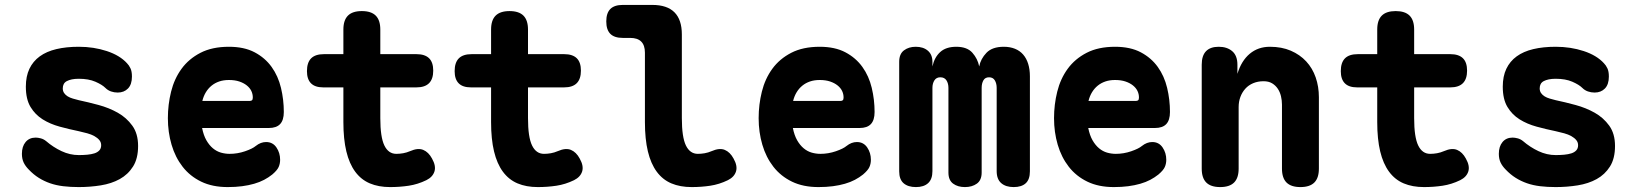

<svg xmlns="http://www.w3.org/2000/svg" viewBox="-20 -750 6640 780"><path d="M300 10Q266 10 237 6.5Q208 3 183.5 -5.5Q159 -14 137.5 -27.5Q116 -41 97 -61Q83 -75 76 -90Q69 -105 69 -125Q69 -155 84 -173Q99 -191 125 -191Q134 -191 145.5 -188Q157 -185 167 -177Q196 -152 230 -136Q264 -120 300 -120Q318 -120 334.5 -121.5Q351 -123 363.5 -127Q376 -131 383.5 -139Q391 -147 391 -160Q391 -172 383.5 -181Q376 -190 363.5 -197Q351 -204 334.5 -208.5Q318 -213 300 -217Q261 -225 222.5 -235.5Q184 -246 153.5 -265Q123 -284 104 -315.5Q85 -347 85 -398Q85 -440 99.5 -470.5Q114 -501 141.5 -521Q169 -541 209 -550.5Q249 -560 300 -560Q361 -560 414 -542.5Q467 -525 496 -493Q504 -485 510 -472.5Q516 -460 516 -439Q516 -407 500 -390.5Q484 -374 458 -374Q444 -374 431 -378.5Q418 -383 408 -393Q395 -406 367.5 -418Q340 -430 300 -430Q284 -430 272 -427.5Q260 -425 251.5 -420.5Q243 -416 239 -408.5Q235 -401 235 -391Q235 -380 240.5 -372Q246 -364 255 -358.5Q264 -353 276 -349.5Q288 -346 300 -343Q338 -335 380.5 -323.5Q423 -312 458.5 -292Q494 -272 517.5 -239.5Q541 -207 541 -157Q541 -106 520.5 -73.5Q500 -41 466.5 -22.5Q433 -4 389.5 3Q346 10 300 10Z M1061 -173Q1088 -173 1103 -151Q1118 -129 1118 -101Q1118 -85 1112 -71.5Q1106 -58 1086 -41Q1071 -29 1053 -19.5Q1035 -10 1012.5 -3.5Q990 3 963.5 6.5Q937 10 905 10Q843 10 797.5 -12Q752 -34 722 -72.5Q692 -111 677 -162Q662 -213 662 -270Q662 -325 675 -377.5Q688 -430 717.5 -470.5Q747 -511 794.5 -535.5Q842 -560 910 -560Q972 -560 1014.5 -537.5Q1057 -515 1083.5 -478Q1110 -441 1121.5 -393Q1133 -345 1133 -295Q1133 -262 1118 -246Q1103 -230 1072 -230H801Q807 -200 818.5 -180Q830 -160 845 -147.5Q860 -135 877.5 -130Q895 -125 913 -125Q945 -125 975.5 -135.5Q1006 -146 1019 -157Q1029 -165 1039.5 -169Q1050 -173 1061 -173ZM802 -340H995Q1001 -340 1004 -343Q1007 -346 1007 -354Q1007 -368 1001 -380.5Q995 -393 982.5 -403Q970 -413 952 -419Q934 -425 910 -425Q888 -425 870.5 -419Q853 -413 839.5 -402Q826 -391 816.5 -375.5Q807 -360 802 -340Z M1672 -530Q1706 -530 1723 -513.5Q1740 -497 1740 -463Q1740 -429 1723 -412Q1706 -395 1672 -395H1525V-270Q1525 -193 1541.5 -159Q1558 -125 1590 -125Q1604 -125 1618 -127.5Q1632 -130 1646 -136Q1678 -150 1699.5 -141Q1721 -132 1735 -106Q1752 -76 1745 -53.5Q1738 -31 1712 -18Q1677 -1 1640.5 4.5Q1604 10 1565 10Q1518 10 1482.5 -5Q1447 -20 1423 -52.5Q1399 -85 1387 -135Q1375 -185 1375 -254V-395H1293Q1260 -395 1243.5 -411.5Q1227 -428 1227 -461Q1227 -496 1244 -513Q1261 -530 1296 -530H1375V-630Q1375 -668 1393.5 -686.5Q1412 -705 1450 -705Q1488 -705 1506.5 -686.5Q1525 -668 1525 -630V-530Z M2272 -530Q2306 -530 2323 -513.5Q2340 -497 2340 -463Q2340 -429 2323 -412Q2306 -395 2272 -395H2125V-270Q2125 -193 2141.5 -159Q2158 -125 2190 -125Q2204 -125 2218 -127.5Q2232 -130 2246 -136Q2278 -150 2299.5 -141Q2321 -132 2335 -106Q2352 -76 2345 -53.5Q2338 -31 2312 -18Q2277 -1 2240.5 4.5Q2204 10 2165 10Q2118 10 2082.5 -5Q2047 -20 2023 -52.5Q1999 -85 1987 -135Q1975 -185 1975 -254V-395H1893Q1860 -395 1843.5 -411.5Q1827 -428 1827 -461Q1827 -496 1844 -513Q1861 -530 1896 -530H1975V-630Q1975 -668 1993.5 -686.5Q2012 -705 2050 -705Q2088 -705 2106.5 -686.5Q2125 -668 2125 -630V-530Z M2750 -270Q2750 -193 2766.5 -159Q2783 -125 2815 -125Q2829 -125 2843 -127.5Q2857 -130 2871 -136Q2903 -150 2924.5 -141Q2946 -132 2960 -106Q2977 -76 2970 -53.5Q2963 -31 2937 -18Q2902 -1 2865.5 4.5Q2829 10 2790 10Q2743 10 2707.5 -5Q2672 -20 2648 -52.5Q2624 -85 2612 -135Q2600 -185 2600 -254V-536Q2600 -566 2585 -581Q2570 -596 2540 -596H2510Q2476 -596 2459.5 -612.5Q2443 -629 2443 -663Q2443 -697 2459.5 -713.5Q2476 -730 2510 -730H2630Q2690 -730 2720 -700Q2750 -670 2750 -610Z M3461 -173Q3488 -173 3503 -151Q3518 -129 3518 -101Q3518 -85 3512 -71.5Q3506 -58 3486 -41Q3471 -29 3453 -19.5Q3435 -10 3412.5 -3.5Q3390 3 3363.5 6.5Q3337 10 3305 10Q3243 10 3197.5 -12Q3152 -34 3122 -72.5Q3092 -111 3077 -162Q3062 -213 3062 -270Q3062 -325 3075 -377.5Q3088 -430 3117.5 -470.5Q3147 -511 3194.5 -535.5Q3242 -560 3310 -560Q3372 -560 3414.5 -537.5Q3457 -515 3483.5 -478Q3510 -441 3521.5 -393Q3533 -345 3533 -295Q3533 -262 3518 -246Q3503 -230 3472 -230H3201Q3207 -200 3218.5 -180Q3230 -160 3245 -147.5Q3260 -135 3277.5 -130Q3295 -125 3313 -125Q3345 -125 3375.5 -135.5Q3406 -146 3419 -157Q3429 -165 3439.5 -169Q3450 -173 3461 -173ZM3202 -340H3395Q3401 -340 3404 -343Q3407 -346 3407 -354Q3407 -368 3401 -380.5Q3395 -393 3382.5 -403Q3370 -413 3352 -419Q3334 -425 3310 -425Q3288 -425 3270.5 -419Q3253 -413 3239.5 -402Q3226 -391 3216.5 -375.5Q3207 -360 3202 -340Z M3701 10Q3669 10 3651 -5.5Q3633 -21 3633 -54V-499Q3633 -531 3652.5 -545.5Q3672 -560 3700 -560Q3731 -560 3749.5 -544Q3768 -528 3768 -499V-480Q3776 -517 3799.5 -538.5Q3823 -560 3865 -560Q3909 -560 3930.5 -535.5Q3952 -511 3958 -480Q3964 -511 3987.5 -535.5Q4011 -560 4058 -560Q4083 -560 4103 -552Q4123 -544 4136.5 -528.5Q4150 -513 4157 -490.5Q4164 -468 4164 -440V-54Q4164 -21 4147 -5.5Q4130 10 4098 10Q4066 10 4047.5 -6Q4029 -22 4029 -55V-393Q4029 -411 4021.5 -423.5Q4014 -436 3998 -436Q3982 -436 3975 -423.5Q3968 -411 3968 -393V-49Q3968 -18 3948.5 -4Q3929 10 3900 10Q3871 10 3852 -4Q3833 -18 3833 -49V-393Q3833 -411 3825 -423.5Q3817 -436 3800 -436Q3784 -436 3776 -423.5Q3768 -411 3768 -393V-55Q3768 -22 3750.5 -6Q3733 10 3701 10Z M4661 -173Q4688 -173 4703 -151Q4718 -129 4718 -101Q4718 -85 4712 -71.5Q4706 -58 4686 -41Q4671 -29 4653 -19.5Q4635 -10 4612.5 -3.5Q4590 3 4563.5 6.5Q4537 10 4505 10Q4443 10 4397.5 -12Q4352 -34 4322 -72.5Q4292 -111 4277 -162Q4262 -213 4262 -270Q4262 -325 4275 -377.5Q4288 -430 4317.5 -470.5Q4347 -511 4394.5 -535.5Q4442 -560 4510 -560Q4572 -560 4614.5 -537.5Q4657 -515 4683.5 -478Q4710 -441 4721.5 -393Q4733 -345 4733 -295Q4733 -262 4718 -246Q4703 -230 4672 -230H4401Q4407 -200 4418.5 -180Q4430 -160 4445 -147.5Q4460 -135 4477.5 -130Q4495 -125 4513 -125Q4545 -125 4575.5 -135.5Q4606 -146 4619 -157Q4629 -165 4639.5 -169Q4650 -173 4661 -173ZM4402 -340H4595Q4601 -340 4604 -343Q4607 -346 4607 -354Q4607 -368 4601 -380.5Q4595 -393 4582.5 -403Q4570 -413 4552 -419Q4534 -425 4510 -425Q4488 -425 4470.5 -419Q4453 -413 4439.5 -402Q4426 -391 4416.5 -375.5Q4407 -360 4402 -340Z M5012 -315V-65Q5012 -27 4993.5 -8.5Q4975 10 4937 10Q4899 10 4880.5 -8.5Q4862 -27 4862 -65V-487Q4862 -524 4879.5 -542Q4897 -560 4931 -560Q4965 -560 4986 -542Q5007 -524 5007 -487V-450Q5023 -503 5057 -531.5Q5091 -560 5139 -560Q5187 -560 5224 -544Q5261 -528 5286.5 -500.5Q5312 -473 5325 -435.5Q5338 -398 5338 -355V-65Q5338 -27 5319.5 -8.5Q5301 10 5263 10Q5225 10 5206.5 -8.5Q5188 -27 5188 -65V-325Q5188 -342 5184 -359Q5180 -376 5171 -389.5Q5162 -403 5148 -411.5Q5134 -420 5113 -420Q5090 -420 5071 -412Q5052 -404 5039 -389.5Q5026 -375 5019 -356Q5012 -337 5012 -315Z M5872 -530Q5906 -530 5923 -513.5Q5940 -497 5940 -463Q5940 -429 5923 -412Q5906 -395 5872 -395H5725V-270Q5725 -193 5741.5 -159Q5758 -125 5790 -125Q5804 -125 5818 -127.5Q5832 -130 5846 -136Q5878 -150 5899.5 -141Q5921 -132 5935 -106Q5952 -76 5945 -53.5Q5938 -31 5912 -18Q5877 -1 5840.5 4.5Q5804 10 5765 10Q5718 10 5682.5 -5Q5647 -20 5623 -52.5Q5599 -85 5587 -135Q5575 -185 5575 -254V-395H5493Q5460 -395 5443.5 -411.5Q5427 -428 5427 -461Q5427 -496 5444 -513Q5461 -530 5496 -530H5575V-630Q5575 -668 5593.5 -686.5Q5612 -705 5650 -705Q5688 -705 5706.5 -686.5Q5725 -668 5725 -630V-530Z M6300 10Q6266 10 6237 6.5Q6208 3 6183.5 -5.5Q6159 -14 6137.5 -27.5Q6116 -41 6097 -61Q6083 -75 6076 -90Q6069 -105 6069 -125Q6069 -155 6084 -173Q6099 -191 6125 -191Q6134 -191 6145.5 -188Q6157 -185 6167 -177Q6196 -152 6230 -136Q6264 -120 6300 -120Q6318 -120 6334.5 -121.5Q6351 -123 6363.5 -127Q6376 -131 6383.5 -139Q6391 -147 6391 -160Q6391 -172 6383.5 -181Q6376 -190 6363.5 -197Q6351 -204 6334.5 -208.5Q6318 -213 6300 -217Q6261 -225 6222.5 -235.5Q6184 -246 6153.5 -265Q6123 -284 6104 -315.5Q6085 -347 6085 -398Q6085 -440 6099.5 -470.5Q6114 -501 6141.5 -521Q6169 -541 6209 -550.5Q6249 -560 6300 -560Q6361 -560 6414 -542.5Q6467 -525 6496 -493Q6504 -485 6510 -472.5Q6516 -460 6516 -439Q6516 -407 6500 -390.5Q6484 -374 6458 -374Q6444 -374 6431 -378.5Q6418 -383 6408 -393Q6395 -406 6367.5 -418Q6340 -430 6300 -430Q6284 -430 6272 -427.5Q6260 -425 6251.5 -420.5Q6243 -416 6239 -408.5Q6235 -401 6235 -391Q6235 -380 6240.5 -372Q6246 -364 6255 -358.5Q6264 -353 6276 -349.5Q6288 -346 6300 -343Q6338 -335 6380.5 -323.5Q6423 -312 6458.5 -292Q6494 -272 6517.5 -239.5Q6541 -207 6541 -157Q6541 -106 6520.5 -73.5Q6500 -41 6466.5 -22.5Q6433 -4 6389.5 3Q6346 10 6300 10Z"/></svg>

Font: Maple Mono ExtraBold
Style: Regular
Weight: 800
Monospace: yes
Designer: subframe7536
Version: Version 7.000